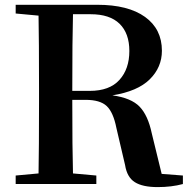

<svg xmlns="http://www.w3.org/2000/svg" viewBox="-20 -762 786 795"><path d="M279.3 -385.7H351.6Q433.6 -385.7 474.6 -431.2Q515.6 -476.6 515.6 -550.8Q515.6 -624 475.1 -663.6Q434.6 -703.1 355.5 -703.1H282.2Q279.3 -602.5 279.3 -385.7ZM649.4 -42 737.3 -35.2V0Q690.4 12.7 632.8 12.7Q570.3 12.7 538.1 -7.8Q505.9 -28.3 498 -78.1L461.9 -232.4Q449.2 -296.9 421.9 -322.8Q394.5 -348.6 334 -348.6H279.3Q279.3 -142.6 282.2 -43.9L378.9 -35.2V0H44.9V-35.2L139.6 -43.9Q141.6 -142.6 141.6 -345.7V-394.5Q141.6 -596.7 139.6 -697.3L44.9 -706.1V-742.2H382.8Q510.7 -742.2 580.6 -691.9Q650.4 -641.6 650.4 -551.8Q650.4 -483.4 600.1 -433.6Q549.8 -383.8 445.3 -367.2Q523.4 -356.4 558.1 -320.3Q592.8 -284.2 608.4 -210Z"/></svg>

Font: GenYoMin TW TTF Bold
Style: Regular
Weight: 700
Version: Version 1.300